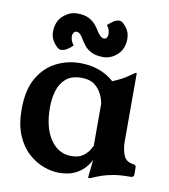

<svg xmlns="http://www.w3.org/2000/svg" viewBox="-77 -717 698 794"><g transform="rotate(10 272.5 -320.5)"><path d="M469 -163Q469 -132 479 -106.5Q489 -81 521 -77Q532 -76 532 -65V-36Q532 -24 518 -24Q475 -24 446.5 -19Q418 -14 397 -6.5Q376 1 356 10Q355 11 350 11H348Q346 11 346 8Q346 3 348.5 -19Q351 -41 354 -67Q347 -51 331 -32.5Q315 -14 288.5 -1.5Q262 11 222 11Q192 11 158 -1.5Q124 -14 94 -41Q64 -68 45 -112.5Q26 -157 26 -221Q26 -303 55.5 -353.5Q85 -404 132 -427.5Q179 -451 232 -451Q318 -451 375 -400Q398 -410 414 -418.5Q430 -427 442 -436Q447 -439 451.5 -442.5Q456 -446 462 -450Q464 -451 465 -451Q466 -451 466 -451H467Q469 -451 469 -449ZM346 -301Q343 -319 333 -340Q323 -361 303 -376.5Q283 -392 248 -392Q206 -392 182.5 -371.5Q159 -351 149.5 -318.5Q140 -286 140 -249Q140 -164 173.5 -115Q207 -66 261 -66Q293 -66 311 -79.5Q329 -93 337 -107.5Q345 -122 346 -124ZM281 -592Q297 -568 310 -568Q319 -568 322.5 -574.5Q326 -581 326 -588Q326 -597 323.5 -606Q321 -615 313 -625Q321 -633 334.5 -642.5Q348 -652 362 -652Q373 -652 389.5 -631.5Q406 -611 406 -584Q406 -541 379.5 -516.5Q353 -492 320 -492Q290 -492 271 -501.5Q252 -511 241 -525Q230 -539 223 -551Q209 -576 195 -576Q186 -576 182 -569Q178 -562 178 -555Q178 -536 192 -518Q185 -510 171 -500.5Q157 -491 142 -491Q131 -491 114.5 -512Q98 -533 98 -558Q98 -602 125 -626.5Q152 -651 185 -651Q215 -651 234 -641Q253 -631 264 -617Q275 -603 281 -592Z"/></g></svg>

Font: Young Serif
Style: Regular
Weight: 400
Designer: Bastien Sozeau
Foundry: NBR — Bastien Sozeau
Version: Version 3.004; ttfautohint (v1.8.4.7-5d5b);gftools[0.9.33]